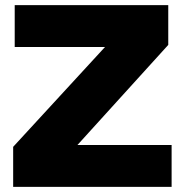

<svg xmlns="http://www.w3.org/2000/svg" viewBox="-20 -724 707 744"><path d="M645 -162V0H31V-155L387 -542H37V-704H632V-550L280 -162Z"/></svg>

Font: Prodigy Sans ExtraBold
Style: Regular
Weight: 800
Designer: Wei Huang
Foundry: Wei Huang
Version: Version 1.003; ttfautohint (v1.8.3)